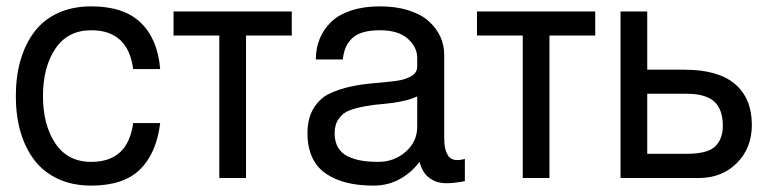

<svg xmlns="http://www.w3.org/2000/svg" viewBox="-20 -560 2415 604"><path d="M267.1 -464.8Q192.9 -464.8 154.1 -406.7Q115.2 -348.6 115.2 -257.8Q115.2 -167 154.1 -108.9Q192.9 -50.8 267.1 -50.8Q382.8 -50.8 398.9 -172.9H483.9Q472.2 -77.6 420.4 -26.9Q368.7 23.9 267.1 23.9Q208 23.9 162.4 2.7Q116.7 -18.6 87.9 -56.6Q59.1 -94.7 44.4 -145.5Q29.8 -196.3 29.8 -257.8Q29.8 -319.3 44.4 -370.1Q59.1 -420.9 87.6 -459.2Q116.2 -497.6 162.1 -518.8Q208 -540 267.1 -540Q369.6 -540 422.9 -488.5Q476.1 -437 483.9 -342.8H398.9Q382.8 -464.8 267.1 -464.8Z M525.9 -523.9H897.9V-448.2H753.9V0H669.9V-448.2H525.9Z M1442.4 -60.1V9.8Q1407.7 16.6 1383.3 16.4Q1358.9 16.1 1341.8 6.8Q1324.7 -2.4 1314.9 -16.4Q1305.2 -30.3 1299.8 -50.8Q1273.9 -16.6 1237.1 3.7Q1200.2 23.9 1155.3 23.9Q1108.4 23.9 1071.5 14.9Q1034.7 5.9 1006.1 -13.2Q977.5 -32.2 962.4 -64.5Q947.3 -96.7 947.3 -141.1Q947.3 -187.5 966.3 -219Q985.4 -250.5 1015.9 -265.1Q1046.4 -279.8 1083 -287.6Q1119.6 -295.4 1156.5 -298.3Q1193.4 -301.3 1223.9 -305.2Q1254.4 -309.1 1273.4 -320.1Q1292.5 -331.1 1292.5 -351.1V-377.9Q1292.5 -411.6 1262.9 -438.2Q1233.4 -464.8 1175.3 -464.8Q1115.7 -464.8 1089.1 -440.9Q1062.5 -417 1058.6 -373H973.6Q973.6 -408.2 985.6 -437.7Q997.6 -467.3 1021.2 -490.5Q1044.9 -513.7 1084.5 -526.9Q1124 -540 1175.3 -540Q1226.1 -540 1266.1 -527.1Q1306.2 -514.2 1329.8 -492.4Q1353.5 -470.7 1365.5 -444.1Q1377.4 -417.5 1377.4 -388.2V-125Q1377.4 -86.4 1391.4 -68.1Q1405.3 -49.8 1442.4 -60.1ZM1292.5 -161.1V-256.8Q1272.5 -247.1 1242.2 -241Q1211.9 -234.9 1184.8 -232.9Q1157.7 -231 1129.2 -225.8Q1100.6 -220.7 1079.8 -212.9Q1059.1 -205.1 1045.9 -186.8Q1032.7 -168.5 1032.7 -141.1Q1032.7 -114.3 1043.5 -95.9Q1054.2 -77.6 1074.2 -68.1Q1094.2 -58.6 1117.2 -54.7Q1140.1 -50.8 1170.4 -50.8Q1219.7 -50.8 1256.1 -82.5Q1292.5 -114.3 1292.5 -161.1Z M1480.5 -523.9H1852.5V-448.2H1708.5V0H1624.5V-448.2H1480.5Z M2016.1 -76.2H2140.1Q2206.1 -76.2 2230 -99.6Q2253.9 -123 2253.9 -164.1Q2253.9 -216.8 2226.1 -241.2Q2198.7 -265.1 2140.1 -265.1H2016.1ZM2016.1 -523.9V-340.8H2128.9H2131.8Q2239.7 -340.8 2292.5 -295.4Q2345.2 -250 2345.2 -167Q2345.2 -94.2 2297.9 -46.9Q2251 0 2178.2 0H1932.1V-523.9Z"/></svg>

Font: Miedinger*
Style: Book
Weight: 400
Version: Version 001.000